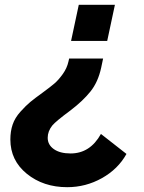

<svg xmlns="http://www.w3.org/2000/svg" viewBox="-20 -777 599 797"><path d="M457 -757 425 -607H275L307 -757ZM408 -534 400 -496Q387 -436 355 -396.5Q323 -357 273 -319Q212 -274 197 -256Q178 -232 178 -205Q178 -176 203.5 -158Q229 -140 273 -140Q354 -140 399 -221L505 -138Q470 -75 403 -37.5Q336 0 259 0Q160 0 91.5 -55.5Q23 -111 23 -198Q23 -232 32.5 -260Q42 -288 65 -313.5Q88 -339 105.5 -353.5Q123 -368 159 -394Q189 -416 206 -430.5Q223 -445 240.5 -469.5Q258 -494 264 -521L267 -534Z"/></svg>

Font: Plus Jakarta Display
Style: Bold Italic
Weight: 700
Italic angle: -12°
Designer: Gumpita Rahayu
Foundry: Tokotype Studio
Version: Version 1.000;hotconv 1.0.109;makeotfexe 2.5.65596